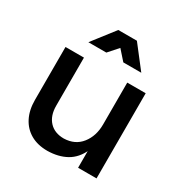

<svg xmlns="http://www.w3.org/2000/svg" viewBox="-173 -893 999 1037"><g transform="rotate(30 326.5 -374.5)"><path d="M183 -231Q183 -169 216 -133.5Q249 -98 307 -98Q376 -100 414.5 -149Q453 -198 453 -270H484Q484 -172 457 -112Q430 -52 380.5 -24.5Q331 3 263 4Q202 4 158.5 -21Q115 -46 91.5 -92Q68 -138 68 -201V-531H183ZM453 -531H568V0H453ZM269 -753H385L492 -615H380L293 -713H361L274 -615H162Z"/></g></svg>

Font: Alexandria
Style: Regular
Weight: 400
Designer: Mohamed Gaber
Foundry: Kief Type Foundry
Version: Version 5.100